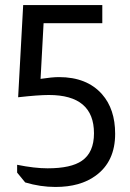

<svg xmlns="http://www.w3.org/2000/svg" viewBox="-20 -736 514 762"><path d="M386 -716V-644H153L141 -423Q187 -430 214 -430Q325 -430 385 -362Q437 -303 437 -205Q437 -95 360 -39Q299 6 200 6Q140 6 80 -12L48 -51V-82Q117 -68 169 -68Q262 -68 305 -98Q353 -131 353 -207Q353 -359 174 -359Q132 -359 52 -350L72 -716Z"/></svg>

Font: Almarai
Style: Regular
Weight: 400
Designer: Boutros International 2019
Foundry: Created by Boutros International 2019
Version: Version 1.10